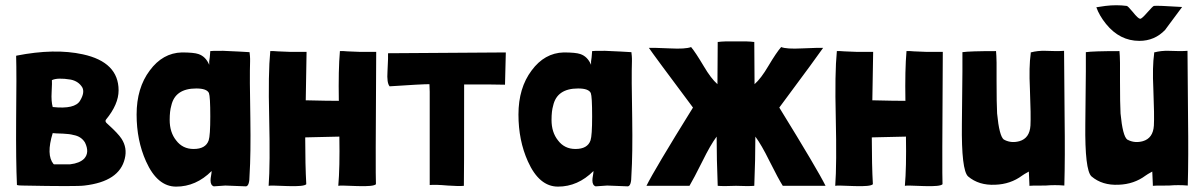

<svg xmlns="http://www.w3.org/2000/svg" viewBox="-20 -692 4471 714"><path d="M243 -396Q194 -404 173 -394Q174 -388 172 -349Q170 -316 176 -294Q259 -285 278 -318Q296 -348 286 -367Q272 -390 243 -396ZM253 -190Q239 -194 215 -195Q182 -196 176 -197Q151 -116 179 -82L181 -81Q236 -81 241 -81Q276 -85 293 -102Q314 -125 296 -162Q282 -185 253 -190ZM294 -2Q266 2 64 -2Q48 -2 43 -4Q39 -93 40 -244Q42 -418 40 -484L41 -485Q183 -513 288 -490Q421 -461 421 -356Q421 -304 374 -247Q369 -240 379 -232Q420 -195 432 -176Q454 -142 444 -102Q424 -17 294 -2Z M910 -474V-464Q908 -406 911 -252Q913 -119 908 -40Q908 -1 895 1L818 -2L775 1Q763 -3 763 -21Q763 -29 765 -39Q767 -50 767 -56Q709 2 635 2Q565 2 523 -92Q488 -170 488 -266Q488 -365 537 -430Q585 -495 656 -497Q701 -497 718 -491Q745 -482 758 -451Q757 -463 760 -478Q762 -496 762 -502Q762 -503 810 -503Q880 -500 908 -498Q910 -482 910 -474ZM611 -246Q611 -200 635 -170Q659 -138 700 -138Q745 -138 756 -170Q762 -188 762 -259Q762 -333 757 -346Q749 -363 710 -363Q631 -363 617 -299Q611 -279 611 -246Z M1379 -499H1362Q1325 -498 1272 -501Q1270 -501 1258 -502Q1247 -502 1244 -502V-501Q1238 -433 1240 -317Q1198 -317 1117 -319Q1119 -444 1120 -496V-499H1103Q1066 -498 1013 -501Q1011 -501 998 -502Q988 -502 985 -502V-501Q977 -420 981 -255Q985 -81 979 -1Q984 -3 1051 0Q1111 2 1119 -7Q1115 -78 1115 -181Q1108 -181 1242 -184Q1244 -69 1238 -1Q1243 -3 1310 0Q1370 2 1378 -7Q1376 -40 1379 -496Z M1577 -379Q1577 -369 1578 -351Q1578 -332 1578 -324V-4Q1600 -6 1645 -2Q1688 1 1705 -1Q1706 -11 1706 -378Q1832 -378 1858 -377L1861 -497Q1834 -497 1423 -494Q1424 -485 1421 -427Q1418 -383 1429 -371Q1548 -379 1577 -379Z M2330 -474V-464Q2328 -406 2331 -252Q2333 -119 2328 -40Q2328 -1 2315 1L2238 -2L2195 1Q2183 -3 2183 -21Q2183 -29 2185 -39Q2187 -50 2187 -56Q2129 2 2055 2Q1985 2 1943 -92Q1908 -170 1908 -266Q1908 -365 1957 -430Q2005 -495 2076 -497Q2121 -497 2138 -491Q2165 -482 2178 -451Q2177 -463 2180 -478Q2182 -496 2182 -502Q2182 -503 2230 -503Q2300 -500 2328 -498Q2330 -482 2330 -474ZM2031 -246Q2031 -200 2055 -170Q2079 -138 2120 -138Q2165 -138 2176 -170Q2182 -188 2182 -259Q2182 -333 2177 -346Q2169 -363 2130 -363Q2051 -363 2037 -299Q2031 -279 2031 -246Z M3041 -514Q3033 -515 2962 -512Q2905 -509 2885 -517Q2868 -498 2837 -446Q2810 -400 2786 -379Q2785 -456 2785 -536Q2785 -536 2784 -536H2783Q2762 -539 2717 -538Q2672 -539 2651 -536H2650Q2649 -536 2649 -536Q2649 -457 2648 -379Q2624 -400 2597 -446Q2566 -498 2550 -517Q2529 -509 2472 -512Q2402 -515 2393 -514Q2409 -490 2557 -292Q2413 -60 2384 -1H2544Q2559 -26 2593 -94Q2622 -153 2645 -184Q2645 -101 2649 -1Q2670 1 2717 -1Q2764 1 2785 -1Q2789 -101 2789 -184Q2812 -153 2841 -94Q2875 -26 2891 -1H3050Q3021 -60 2878 -292Q3025 -490 3041 -514Z M3486 -499H3469Q3432 -498 3379 -501Q3377 -501 3365 -502Q3354 -502 3351 -502V-501Q3345 -433 3347 -317Q3305 -317 3224 -319Q3226 -444 3227 -496V-499H3210Q3173 -498 3120 -501Q3118 -501 3105 -502Q3095 -502 3092 -502V-501Q3084 -420 3088 -255Q3092 -81 3086 -1Q3091 -3 3158 0Q3218 2 3226 -7Q3222 -78 3222 -181Q3215 -181 3349 -184Q3351 -69 3345 -1Q3350 -3 3417 0Q3477 2 3485 -7Q3483 -40 3486 -496Z M3781 -39Q3738 -7 3681 -5Q3620 -2 3580 -36Q3555 -59 3557 -230Q3560 -489 3559 -498Q3586 -502 3684 -502Q3687 -472 3686 -390Q3686 -306 3688 -270Q3696 -186 3713 -173Q3714 -173 3715 -172Q3717 -172 3717 -171Q3742 -159 3771 -167Q3809 -178 3812 -225Q3814 -261 3810 -361Q3806 -444 3813 -493V-497Q3839 -504 3868 -503Q3912 -501 3937 -503L3939 -257Q3941 -106 3938 -2Q3903 -5 3868 -2Q3808 -2 3808 -1Q3809 9 3806 -54Q3786 -43 3781 -39Z M4240 -39Q4197 -7 4140 -5Q4079 -2 4039 -36Q4014 -59 4016 -230Q4019 -489 4018 -498Q4045 -502 4143 -502Q4146 -472 4145 -390Q4145 -306 4147 -270Q4155 -186 4172 -173Q4173 -173 4174 -172Q4176 -172 4176 -171Q4201 -159 4230 -167Q4268 -178 4271 -225Q4273 -261 4269 -361Q4265 -444 4272 -493V-497Q4298 -504 4327 -503Q4371 -501 4396 -503L4398 -257Q4400 -106 4397 -2Q4362 -5 4327 -2Q4267 -2 4267 -1Q4268 9 4265 -54Q4245 -43 4240 -39ZM4091 -670Q4132 -675 4170 -670Q4174 -670 4193 -647Q4212 -623 4220 -622Q4226 -622 4246 -645Q4267 -669 4271 -670Q4282 -672 4376 -666Q4312 -580 4313 -581Q4274 -540 4217 -540Q4144 -540 4093 -603Q4068 -634 4057 -665Q4057 -665 4091 -670Z"/></svg>

Font: Londrina Solid
Style: Regular
Weight: 400
Designer: Marcelo Magalhaes
Foundry: Marcelo Magalh„es
Version: Version 1.001 2011